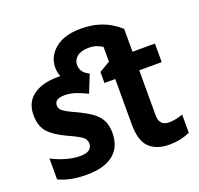

<svg xmlns="http://www.w3.org/2000/svg" viewBox="-133 -911 1108 1068"><g transform="rotate(-20 421.5 -377.5)"><path d="M206 10Q156 10 116.5 2.5Q77 -5 40 -22V-146Q77 -126 122 -113Q167 -100 205 -100Q243 -100 260 -113Q277 -126 277 -149Q277 -162 270.5 -173.5Q264 -185 241.5 -198.5Q219 -212 174 -232Q105 -264 72 -300.5Q39 -337 39 -403Q39 -478 92.5 -517Q146 -556 237 -556Q246 -556 254 -556Q243 -581 243 -610Q243 -675 297 -720Q351 -765 450 -765Q507 -765 551 -752Q595 -739 626 -719.5Q657 -700 677 -681V-546H810V-436H677V-170Q677 -107 735 -107Q755 -107 775.5 -111.5Q796 -116 817 -123V-15Q793 -4 761.5 3Q730 10 692 10Q620 10 577.5 -29.5Q535 -69 535 -168V-436H471V-501L535 -539V-626Q522 -635 502.5 -642.5Q483 -650 455 -650Q409 -650 385.5 -630.5Q362 -611 362 -583Q362 -563 372 -545.5Q382 -528 412 -513L370 -409Q336 -426 304 -437Q272 -448 238 -448Q179 -448 179 -409Q179 -396 186.5 -385.5Q194 -375 216 -362.5Q238 -350 281 -331Q322 -311 353 -289.5Q384 -268 401 -237.5Q418 -207 418 -161Q418 -78 364 -34Q310 10 206 10Z"/></g></svg>

Font: Noto Sans SemiCondensed
Style: Bold
Weight: 700
Width: 4
Designer: Monotype Design Team
Foundry: Monotype Imaging Inc.
Version: Version 2.013; ttfautohint (v1.8.4.7-5d5b)